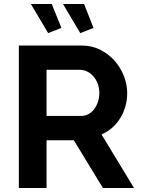

<svg xmlns="http://www.w3.org/2000/svg" viewBox="-20 -937 705 957"><path d="M294 -917H399L446 -798L380 -772ZM134 -917H238L286 -798L220 -772ZM74 0V-710H388Q437 -710 478.5 -689.5Q520 -669 550 -635.5Q580 -602 597 -559.5Q614 -517 614 -474Q614 -405 579.5 -348.5Q545 -292 486 -267L648 0H493L348 -238H212V0ZM212 -359H385Q404 -359 420.5 -368Q437 -377 449 -392.5Q461 -408 468 -429Q475 -450 475 -474Q475 -499 467 -520Q459 -541 445.5 -556.5Q432 -572 414.5 -580.5Q397 -589 379 -589H212Z"/></svg>

Font: PTCRaleway
Style: Bold
Weight: 700
Designer: Matt McInerney, Pablo Impallari, Rodrigo Fuenzalida
Foundry: Matt McInerney, Pablo Impallari, Rodrigo Fuenzalida
Version: Version 3.000g; ttfautohint (v1.5) -l 8 -r 28 -G 28 -x 14 -D